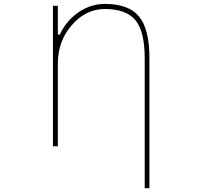

<svg xmlns="http://www.w3.org/2000/svg" viewBox="-20 -783 1040 997"><path d="M731.4 194.3V-481.4Q731.4 -619.1 683.6 -677.7Q634.8 -736.3 525.4 -736.3Q425.8 -736.3 353.5 -653.3Q280.3 -570.3 280.3 -452.1V-23.4H254.9V-752.9H280.3V-604.5L290 -602.5Q320.3 -668 376 -710.9Q444.3 -762.7 525.4 -762.7Q586.9 -762.7 630.9 -746.1Q674.8 -730.5 702.1 -697.3Q755.9 -631.8 755.9 -481.4V194.3Z"/></svg>

Font: Mgen+ 1m thin
Style: Regular
Weight: 100
Designer: [Source Han Sans]
Ryoko NISHIZUKA  (kana & ideographs); Paul D. Hunt (Latin, Greek & Cyrillic); Wenlong ZHANG  (bopomofo
Version: Version 1.059.20150602